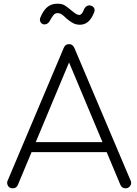

<svg xmlns="http://www.w3.org/2000/svg" viewBox="-20 -1020 743 1040"><path d="M49 0Q30 0 22.5 -15Q15 -30 22 -43L325 -760Q333 -781 354 -781Q374 -781 383 -760L687 -43Q695 -29 686 -14.5Q677 0 660 0Q650 0 643.5 -4.5Q637 -9 632 -19L338 -720H370L77 -19Q73 -9 66 -4.5Q59 0 49 0ZM123 -196 147 -250H563L586 -196ZM413 -886Q389 -886 370 -898Q351 -910 340 -920Q325 -935 314.5 -942Q304 -949 291 -949Q278 -949 269 -937.5Q260 -926 249 -906Q243 -895 233 -890.5Q223 -886 213 -889Q202 -893 198 -903.5Q194 -914 199 -926Q216 -966 238 -983Q260 -1000 290 -1000Q316 -1000 331 -990.5Q346 -981 362 -967Q382 -951 391.5 -945Q401 -939 409 -939Q424 -939 435 -969Q440 -981 450.5 -987Q461 -993 471 -990Q485 -986 490 -976Q495 -966 490 -953Q475 -916 456 -901Q437 -886 413 -886Z"/></svg>

Font: ComfortaaLight
Style: Regular
Weight: 300
Designer: Johan Aakerlund
Foundry: Johan Aakerlund
Version: Version 3.104; ttfautohint (v1.8.1.43-b0c9)